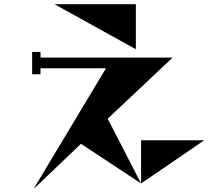

<svg xmlns="http://www.w3.org/2000/svg" viewBox="-20 -821 1040 920"><path d="M631 -801V-585L241 -801ZM496 -252 656 58 368 -132 147 79H144L488 -494H174V-465H134V-572H174V-545H807ZM656 -149H959L656 58Z"/></svg>

Font: Chokokutai
Style: Regular
Weight: 400
Designer: 108号,108go
Foundry: Font Zone 108
Version: Version 1.000; ttfautohint (v1.8.3)